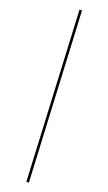

<svg xmlns="http://www.w3.org/2000/svg" viewBox="-60 -835 545 967"><g transform="rotate(5 213.0 -351.0)"><path d="M315 -793 124 94 111 91 302 -796Z"/></g></svg>

Font: Fira Sans Compressed Hair
Style: Regular
Weight: 100
Width: 1
Designer: bBox Type GmbH & Carrois Corporate GbR & Edenspiekermann AG
Foundry: bBox Type GmbH & Carrois Corporate GbR & Edenspiekermann AG
Version: Version 4.301